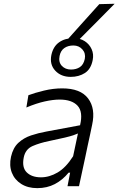

<svg xmlns="http://www.w3.org/2000/svg" viewBox="-20 -964 614 994"><path d="M173 10Q124 10 89.8 -11.8Q55.5 -33.5 41.2 -70.2Q27 -107 37 -152.5Q47.5 -199 75 -224.5Q102.5 -250 140.5 -262.8Q178.5 -275.5 220 -283L394.5 -315.5Q411 -385 381.5 -416.8Q352 -448.5 288.5 -448.5Q255.5 -448.5 212.2 -439Q169 -429.5 116.5 -407.5L127 -471Q160 -483.5 207.8 -495Q255.5 -506.5 302 -506.5Q397 -506.5 436.2 -454.2Q475.5 -402 457 -318Q452.5 -295.5 446.8 -269.2Q441 -243 434 -210.5L420.5 -146Q413.5 -114 405.8 -78Q398 -42 389 0H329.5L343 -70H335Q304 -32 263.8 -11Q223.5 10 173 10ZM192 -46Q235.5 -46 278.2 -71Q321 -96 358.5 -155L383.5 -273Q374 -268.5 359 -263.5Q344 -258.5 315 -251.5Q286 -244.5 235 -234Q185.5 -224 148.5 -207.8Q111.5 -191.5 103 -149Q92.5 -97 118.5 -71.5Q144.5 -46 192 -46ZM346 -566Q296 -566 266 -598.2Q236 -630.5 246 -679.5Q255.5 -723.5 286 -745Q316.5 -766.5 361 -766.5Q394.5 -766.5 418.8 -750.8Q443 -735 454.5 -709.2Q466 -683.5 460 -653.5Q451 -606.5 419.8 -586.2Q388.5 -566 346 -566ZM347.5 -604Q374.5 -604 393.5 -616.5Q412.5 -629 419 -659Q424.5 -688 406.5 -708.2Q388.5 -728.5 360 -728.5Q332 -728.5 313 -715.2Q294 -702 288.5 -674.5Q282 -642.5 300 -623.2Q318 -604 347.5 -604ZM317.5 -746Q362.5 -796.5 406.2 -845Q450 -893.5 494 -942.5L573.5 -944.5Q524 -894 475.2 -845Q426.5 -796 378 -747.5Z"/></svg>

Font: Commissioner Light
Style: Italic
Weight: 300
Italic angle: -12°
Designer: Kostas Bartsokas
Foundry: Kostas Bartsokas
Version: Version 1.000; ttfautohint (v1.8.3)